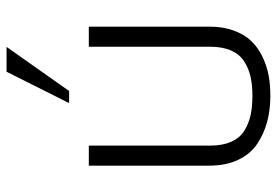

<svg xmlns="http://www.w3.org/2000/svg" viewBox="-148 -676 837 580"><g transform="rotate(-90 270.0 -385.5)"><path d="M249 -594.7 343.8 -783.7H418.9L285.6 -594.7ZM271 13.2Q229 13.2 193.1 3.7Q157.2 -5.9 126.5 -26.1Q95.7 -46.4 77.9 -83.5Q60.1 -120.6 60.1 -170.9V-535.2H120.6V-169.4Q120.6 -131.3 132.3 -105Q144 -78.6 166 -65.2Q188 -51.8 212.9 -46.4Q237.8 -41 271 -41Q303.7 -41 328.6 -46.6Q353.5 -52.2 375 -65.9Q396.5 -79.6 408 -105.7Q419.4 -131.8 419.4 -169.4V-535.2H480V-170.9Q480 -129.9 468.3 -97.7Q456.5 -65.4 437 -44.9Q417.5 -24.4 389.9 -11Q362.3 2.4 333.3 7.8Q304.2 13.2 271 13.2Z"/></g></svg>

Font: Oxygen Light
Style: Regular
Weight: 300
Designer: vernon adams
Foundry: Vernon Adams
Version: Version Release 0.2.3 webfont; ttfautohint (v0.93.3-1d66) -l